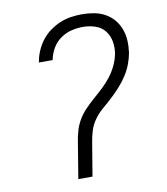

<svg xmlns="http://www.w3.org/2000/svg" viewBox="-83 -813 766 882"><g transform="rotate(-10 300.0 -371.5)"><path d="M211 0 238 -165Q242 -192 249.5 -218.5Q257 -245 271.5 -269.5Q286 -294 306.5 -315Q327 -336 349 -355Q371 -374 392 -394Q413 -414 430.5 -437Q448 -460 460 -486Q472 -512 477 -538Q482 -568 476.5 -596.5Q471 -625 454 -646Q437 -667 409.5 -676Q382 -685 353 -685Q326 -685 299 -678.5Q272 -672 248 -655Q224 -638 209.5 -612.5Q195 -587 190 -560V-559H125L126 -561Q130 -586 140.5 -611Q151 -636 167.5 -658Q184 -680 207 -697Q230 -714 255 -724.5Q280 -735 306.5 -739Q333 -743 358 -743Q387 -743 414.5 -738Q442 -733 465.5 -720Q489 -707 506 -687Q523 -667 532.5 -641.5Q542 -616 543.5 -588Q545 -560 541 -531Q536 -504 526 -478Q516 -452 500 -427.5Q484 -403 464.5 -381.5Q445 -360 424 -340.5Q403 -321 380.5 -302Q358 -283 341 -259.5Q324 -236 315.5 -209.5Q307 -183 303 -156L277 0Z"/></g></svg>

Font: Iosevka Light Extended Oblique
Style: Regular
Weight: 300
Width: 7
Italic angle: -9°
Monospace: yes
Designer: Belleve Invis
Foundry: Belleve Invis
Version: Version 32.5.0; ttfautohint (v1.8.4)